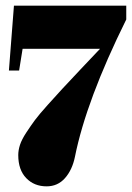

<svg xmlns="http://www.w3.org/2000/svg" viewBox="-20 -640 462 672"><path d="M421.9 -620.1V-571.8Q281.7 -288.6 242.2 -90.8Q232.9 -45.4 207.5 -16.6Q182.1 12.2 143.1 12.2Q99.6 12.2 71.8 -16.6Q43.9 -45.4 43.9 -97.2Q43.9 -114.3 50 -133.1Q56.2 -151.9 72 -176Q87.9 -200.2 102.5 -220Q117.2 -239.7 147.5 -273.4Q177.7 -307.1 198.5 -329.6Q219.2 -352.1 261.7 -397Q304.2 -441.9 330.1 -469.2H59.1L46.9 -393.1H11.2L28.8 -620.1Z"/></svg>

Font: Lletraferida
Style: Heavy
Weight: 900
Designer: Josep Patau Bellart
Foundry: Josep Patau Bellart
Version: Version 1.000